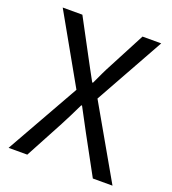

<svg xmlns="http://www.w3.org/2000/svg" viewBox="-134 -835 840 936"><g transform="rotate(20 286.5 -366.5)"><path d="M17 0H114L220 -198C239 -233 258 -273 279 -316H283C307 -272 327 -234 346 -198L454 0H556L342 -374L542 -733H445L347 -546C328 -511 315 -482 295 -439H291C267 -482 252 -511 233 -546L133 -733H31L231 -379Z"/></g></svg>

Font: Spoqa Han Sans Neo Regular
Style: Regular
Weight: 400
Designer: [Spoqa Han Sans Neo] Dong-huui Kim  Younghwa Kang  Yujin Lee  [Noto Sans] Ryoko NISHIZUKA  (kana & ideographs); Paul D. 
Foundry: Spoqa (http://www.spoqa-han-sans.com)
Version: Version 1.000